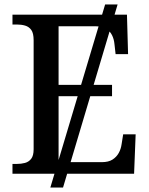

<svg xmlns="http://www.w3.org/2000/svg" viewBox="-20 -780 669 862"><path d="M206 62 452 -760H508L263 62ZM36 0V-44H55Q75 -44 92 -48.5Q109 -53 120 -67Q131 -81 131 -110V-599Q131 -631 120.5 -645.5Q110 -660 93 -665Q76 -670 55 -670H36V-714H550L555 -537H499L494 -581Q492 -604 483 -622Q474 -640 456.5 -651Q439 -662 411 -662H243V-399H483V-348H243V-52H437Q467 -52 485 -63.5Q503 -75 513 -93Q523 -111 526 -133L533 -177H589L582 0Z"/></svg>

Font: ET Text
Style: Regular
Weight: 470
Designer: Monotype Design Team
Foundry: Monotype Imaging Inc.
Version: Version 2.009